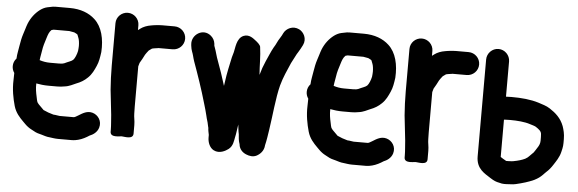

<svg xmlns="http://www.w3.org/2000/svg" viewBox="-59 -982 4341 1443"><g transform="rotate(5 2112.0 -260.5)"><path d="M361.3 33.1C335.3 26.3 307.3 16.3 284.8 5.4L246.7 -32.7C241.8 -37.6 240.1 -40.5 233.6 -49.7C230.6 -56.8 227.9 -68.9 224.5 -87C216.7 -122.9 211.6 -149.4 212.7 -189.3C240 -183.8 273.2 -180 305 -180H371C390.8 -180 407.3 -181.7 425.6 -185.2C462.5 -189.3 490.8 -206.6 511 -214.7C544.1 -227.1 571.4 -243.3 596.4 -268C624.7 -294.8 639.8 -328.3 653.8 -359.8C668.8 -392.8 673.4 -427.1 678.7 -464.5C678.8 -464.9 678.9 -465.8 679 -466.4C685.1 -565.5 663.8 -655.8 604.9 -709.4C560 -751.1 495.9 -776 415 -776H308C293.8 -776 280.5 -774.3 265.4 -770.4L245.8 -766.5C226.4 -762.1 209.5 -753.7 192.1 -741.1C155.6 -713.7 127.1 -676 108.8 -631.4C98.4 -605.3 91.1 -573.3 82.4 -550.3C72.8 -521.4 67.7 -493 62.3 -460.7C58.2 -429.7 49.9 -401.2 48.2 -362.3C33.4 -346.8 25 -326.2 25 -304C25 -285.7 29.8 -269.4 41 -253.3V-249.5C40.4 -232.4 40 -215.6 40 -199.5C37.1 -126.8 50.4 -62.3 66 -6.2C80.7 44.4 111 76.4 140.3 105.7L157.3 122.7C165.2 130.6 172.7 137.1 180.9 143C195.8 154.8 215.3 162.6 225.8 169.2C243.5 180.3 266.8 186.6 287.2 191.3C304.2 195.6 321.3 203.8 350.8 205.9C367.9 207.9 387.9 212 412 212H515C534.6 212 551.9 208 563.1 205.3C593.4 197.7 623 181.6 645.9 166.4C669.6 157.3 701.5 137.7 712.4 101.2C727.7 50.3 695.7 6.2 654.2 -6.1C612.7 -18.3 579.2 3.8 548.7 22.8C535.5 30.9 521.8 39 515 39H409C399 39 383.6 33.9 361.3 33.1ZM308 -603H425.8C442.8 -600 444.3 -600 463.7 -596.2L480.1 -588C482.3 -586.7 482.8 -586.6 488.8 -581.9C492.5 -573.8 494.4 -566.4 499 -555.3C503.7 -543.2 507 -520.2 507 -498C507 -486.2 505.6 -472.9 504.2 -459.7C499.2 -434.5 486.2 -402.5 474.3 -390.7C462.2 -378.6 437.8 -372.9 408.8 -358.4C402.9 -355.4 388.2 -353 371 -353H302C273.9 -353 247.1 -357.8 222.7 -365.7C223.6 -373.2 224.7 -381.6 225.7 -387.9L233.7 -434.2C239.3 -475.3 248.2 -498.3 259.9 -536.7C268.5 -564.8 274.9 -582.8 291.5 -598.8C300.3 -601.2 306.7 -603 308 -603Z M794 -3.6C796.3 36.4 801 73.4 801 109V123C801 169.4 869.9 151 887 151C904.7 151 974 169.4 974 123V59C974 24.1 966 0.1 966 -27.5C965.3 -45.6 965 -62 965 -80V-383.7C965.5 -387 969.9 -399.5 972.7 -410.7C987.5 -435.3 994.5 -448.2 1008.1 -475.3C1014.7 -486.9 1021.4 -493.5 1032.8 -508.9C1043.6 -516.6 1052.3 -523.7 1056.2 -525.6C1061.6 -528.3 1077.5 -529.4 1095.1 -532.3L1105.1 -534H1211C1258.8 -534 1298 -572.5 1298 -620.5C1298 -668.5 1258.8 -707 1211 -707H1116C1108.1 -707 1102.8 -706.8 1093.8 -706C1085.5 -705.9 1078.4 -705.3 1069.2 -703.7L1053.9 -701.8C1047.5 -701 1042.8 -699.6 1035.7 -698.8C1003.8 -693.9 975.3 -682.3 955 -667L939 -655V-692C939 -739.4 899.7 -778 852.5 -778C805.3 -778 766 -739.4 766 -692V-372C766 -310.5 768.7 -248.5 773.1 -191.6C780.5 -129.9 786.6 -66.7 794 -3.6Z M1538 83.1V103C1538 138.1 1553 178.7 1585 195.2C1629.2 218 1675.2 191 1695.7 175.4C1728.5 150.3 1730.4 110.7 1736.3 82.8C1742.6 58.4 1747.2 12.9 1751.9 -13.8C1755.2 7.8 1756.2 33 1762.1 58.5C1763.7 83.2 1765.6 105.9 1772.3 125.9C1773.1 128.5 1775 131.4 1775 135C1775 135.9 1775.1 137.6 1775.3 138.9C1780.1 169.5 1800.8 192.4 1829.8 204.5C1856.4 215.7 1883.4 219.2 1908 207.5C1934.3 194.3 1963.7 167.2 1965.9 123.4C1974.8 88 1980.9 45 1986.7 6.8C2003.3 -99.5 2014.2 -236.8 2039.2 -333.6C2056.5 -397.3 2081.7 -450.4 2106.5 -508.1C2119.7 -532.3 2130.7 -553.5 2143.8 -579.8L2153.1 -594.6C2165 -613.1 2175.3 -632.7 2184.4 -650.8C2209 -700.2 2180.4 -749.4 2145.5 -766.5C2096.4 -790.5 2047.1 -763.1 2029.6 -728.2C2022.8 -714.4 2016.4 -701 2009.5 -691.4C1990.6 -664 1981.9 -636.4 1968.5 -617.3C1968.2 -616.9 1967.6 -615.9 1967.2 -615.3C1946 -577.6 1934.6 -544.8 1916.3 -506.5C1900.3 -470.4 1888.8 -437.6 1878.3 -399.4C1872.6 -467.9 1874.8 -539.3 1864.7 -609.5C1864.3 -613 1862.2 -618.3 1859.3 -621.8L1849.5 -633.9C1839.7 -643.5 1832.2 -649.8 1820.8 -658.2C1809.7 -666.3 1775.2 -697.6 1733.6 -680.7C1680.4 -659.1 1679.5 -580.8 1671.2 -552.6C1662.7 -527 1656.9 -501.2 1650.5 -468.7C1643.7 -432.3 1637 -411.1 1631.3 -372.9C1626.9 -346.5 1623.2 -320.6 1619.5 -293.8C1600.8 -356.5 1578 -421.2 1556.3 -480.1C1545.3 -506.8 1537.8 -543.3 1525.6 -575.4C1523 -582.8 1521 -587.9 1521 -588.1C1521 -588.6 1521 -589.4 1520.9 -590.1L1519.9 -602.5C1517.1 -626.1 1506.2 -645.7 1488.6 -660.6C1426.1 -713.5 1341.5 -656.3 1347.1 -586L1348.1 -573.7C1352.1 -536.1 1363.1 -522.2 1368.5 -498.2C1371.2 -485.6 1375.9 -471.9 1380.1 -458.1C1389 -429.2 1399.4 -408.4 1407.2 -382.3C1424 -333.9 1443.6 -277.1 1459 -226.9C1475.3 -170 1493.4 -117 1506.6 -61.5C1514.1 -26.7 1520.3 -16.6 1524.1 6C1526.2 19.1 1529.8 28.2 1530 31C1530.1 49.3 1535.3 67.1 1538 83.1Z M2579.3 33.1C2553.3 26.3 2525.3 16.3 2502.8 5.4L2464.7 -32.7C2459.8 -37.6 2458.1 -40.5 2451.6 -49.7C2448.6 -56.8 2445.9 -68.9 2442.5 -87C2434.7 -122.9 2429.6 -149.4 2430.7 -189.3C2458 -183.8 2491.2 -180 2523 -180H2589C2608.8 -180 2625.3 -181.7 2643.6 -185.2C2680.5 -189.3 2708.8 -206.6 2729 -214.7C2762.1 -227.1 2789.4 -243.3 2814.4 -268C2842.7 -294.8 2857.8 -328.3 2871.8 -359.8C2886.8 -392.8 2891.4 -427.1 2896.7 -464.5C2896.8 -464.9 2896.9 -465.8 2897 -466.4C2903.1 -565.5 2881.8 -655.8 2822.9 -709.4C2778 -751.1 2713.9 -776 2633 -776H2526C2511.8 -776 2498.5 -774.3 2483.4 -770.4L2463.8 -766.5C2444.4 -762.1 2427.5 -753.7 2410.1 -741.1C2373.6 -713.7 2345.1 -676 2326.8 -631.4C2316.4 -605.3 2309.1 -573.3 2300.4 -550.3C2290.8 -521.4 2285.7 -493 2280.3 -460.7C2276.2 -429.7 2267.9 -401.2 2266.2 -362.3C2251.4 -346.8 2243 -326.2 2243 -304C2243 -285.7 2247.8 -269.4 2259 -253.3V-249.5C2258.4 -232.4 2258 -215.6 2258 -199.5C2255.1 -126.8 2268.4 -62.3 2284 -6.2C2298.7 44.4 2329 76.4 2358.3 105.7L2375.3 122.7C2383.2 130.6 2390.7 137.1 2398.9 143C2413.8 154.8 2433.3 162.6 2443.8 169.2C2461.5 180.3 2484.8 186.6 2505.2 191.3C2522.2 195.6 2539.3 203.8 2568.8 205.9C2585.9 207.9 2605.9 212 2630 212H2733C2752.6 212 2769.9 208 2781.1 205.3C2811.4 197.7 2841 181.6 2863.9 166.4C2887.6 157.3 2919.5 137.7 2930.4 101.2C2945.7 50.3 2913.7 6.2 2872.2 -6.1C2830.7 -18.3 2797.2 3.8 2766.7 22.8C2753.5 30.9 2739.8 39 2733 39H2627C2617 39 2601.6 33.9 2579.3 33.1ZM2526 -603H2643.8C2660.8 -600 2662.3 -600 2681.7 -596.2L2698.1 -588C2700.3 -586.7 2700.8 -586.6 2706.8 -581.9C2710.5 -573.8 2712.4 -566.4 2717 -555.3C2721.7 -543.2 2725 -520.2 2725 -498C2725 -486.2 2723.6 -472.9 2722.2 -459.7C2717.2 -434.5 2704.2 -402.5 2692.3 -390.7C2680.2 -378.6 2655.8 -372.9 2626.8 -358.4C2620.9 -355.4 2606.2 -353 2589 -353H2520C2491.9 -353 2465.1 -357.8 2440.7 -365.7C2441.6 -373.2 2442.7 -381.6 2443.7 -387.9L2451.7 -434.2C2457.3 -475.3 2466.2 -498.3 2477.9 -536.7C2486.5 -564.8 2492.9 -582.8 2509.5 -598.8C2518.3 -601.2 2524.7 -603 2526 -603Z M3012 -3.6C3014.3 36.4 3019 73.4 3019 109V123C3019 169.4 3087.9 151 3105 151C3122.7 151 3192 169.4 3192 123V59C3192 24.1 3184 0.1 3184 -27.5C3183.3 -45.6 3183 -62 3183 -80V-383.7C3183.5 -387 3187.9 -399.5 3190.7 -410.7C3205.5 -435.3 3212.5 -448.2 3226.1 -475.3C3232.7 -486.9 3239.4 -493.5 3250.8 -508.9C3261.6 -516.6 3270.3 -523.7 3274.2 -525.6C3279.6 -528.3 3295.5 -529.4 3313.1 -532.3L3323.1 -534H3429C3476.8 -534 3516 -572.5 3516 -620.5C3516 -668.5 3476.8 -707 3429 -707H3334C3326.1 -707 3320.8 -706.8 3311.8 -706C3303.5 -705.9 3296.4 -705.3 3287.2 -703.7L3271.9 -701.8C3265.5 -701 3260.8 -699.6 3253.7 -698.8C3221.8 -693.9 3193.3 -682.3 3173 -667L3157 -655V-692C3157 -739.4 3117.7 -778 3070.5 -778C3023.3 -778 2984 -739.4 2984 -692V-372C2984 -310.5 2986.7 -248.5 2991.1 -191.6C2998.5 -129.9 3004.6 -66.7 3012 -3.6Z M3738 -224.4C3739.8 -224.7 3743.9 -225 3749 -225C3760.1 -225 3770.8 -225.3 3783.7 -226C3838.5 -225.9 3895.5 -221.2 3934.3 -208.2C3951.7 -202.8 3971.3 -197.5 3980.5 -192C4006.1 -174.9 4025 -161.5 4025 -136.8C4025.8 -127.9 4026 -124.7 4026 -118V-90C4026 -69.5 4017.4 -51.4 4007.5 -37.3C3999.8 -26.3 3989.3 -6.7 3982 1.7C3974.8 10.1 3965.1 17 3951.2 32.5C3943.8 41.2 3937.7 44.9 3922.8 54.2C3899 65.8 3869.7 74.1 3836 80.3L3824.1 82C3806.7 82.4 3785.5 84.6 3780.5 83.2C3779.3 82.2 3777 80.6 3775.2 79.6C3762.1 73.1 3753.1 66.8 3738 57.1ZM3651.5 -750C3603.8 -750 3565 -710 3565 -663V68C3565 163.2 3631.3 192.6 3675.1 221.8C3675.4 222 3675.8 222.2 3676.1 222.4L3696.1 234.4C3713.2 244.7 3739.8 251.2 3763.9 255.7C3790.7 259.5 3811.6 255 3829 255C3842.1 255 3856.1 253.3 3868.6 250.4C3917.3 239.1 3963 225.8 4004.5 206.7C4004.9 206.5 4005.6 206.1 4006.1 205.9L4024.3 195.8C4044.6 184.1 4062.6 167.2 4077.1 151.2L4089 139.4C4107.7 123.3 4124.3 102.4 4138.1 80.4C4154.5 54.9 4178.9 21 4188.3 -19.3L4194.4 -45.5C4197.5 -59.5 4199 -73.5 4199 -88V-118C4199 -158 4190.7 -186.8 4181.6 -214.3C4159.6 -273 4118.7 -308.8 4073.7 -337.9C4045.2 -356.9 4014.2 -363.7 3985.9 -373.7C3925.4 -392.8 3855.4 -399 3779.3 -399C3766.6 -398.3 3758.2 -398 3749 -398C3745.2 -398 3742.1 -397.9 3738 -397.8V-663C3738 -710 3699.2 -750 3651.5 -750Z"/></g></svg>

Font: Smoothie
Style: Bd
Weight: 700
Foundry: Cannot Into Space Fonts
Version: Version 0.8